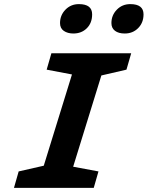

<svg xmlns="http://www.w3.org/2000/svg" viewBox="-20 -914 718 934"><path d="M336.9 -751Q309.1 -751 290.5 -763.7Q272 -776.4 272 -801.8Q272 -839.8 298.3 -866.9Q324.7 -894 363.8 -894Q428.2 -894 428.2 -844.2Q428.2 -802.2 402.3 -776.6Q376.5 -751 336.9 -751ZM586.9 -751Q556.6 -751 539.3 -764.2Q522 -777.3 522 -801.8Q522 -839.8 548.3 -866.9Q574.7 -894 613.8 -894Q678.2 -894 678.2 -844.2Q678.2 -803.7 652.1 -777.3Q626 -751 586.9 -751ZM70.8 -80.1 192.9 -107.9 330.1 -551.8 207 -575.2 230 -654.8H618.2L595.2 -575.2L473.1 -546.9L335.9 -103L459 -80.1L436 0H47.9Z"/></svg>

Font: IntelOne Mono Bold
Style: Italic
Weight: 700
Italic angle: -16°
Designer: Fred Shallcrass
Foundry: Frere-Jones Type LLC
Version: Version 1.200;hotconv 1.1.0;makeotfexe 2.6.0;FJTRelease1.2